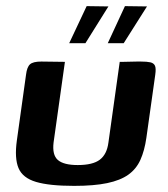

<svg xmlns="http://www.w3.org/2000/svg" viewBox="-20 -601 548 627"><path d="M192 -399 155 -136Q150 -95 169 -78.5Q188 -62 234 -62Q283 -62 306 -79.5Q329 -97 334 -135L371 -399Q372 -399 381.5 -399Q391 -399 404 -399.5Q417 -400 427.5 -400Q438 -400 440 -400Q460 -400 471 -397.5Q482 -395 486 -386.5Q490 -378 487 -357L458 -151Q452 -109 438.5 -79Q425 -49 399 -30.5Q373 -12 330 -3Q287 6 222 6Q141 6 97.5 -7Q54 -20 40.5 -52Q27 -84 35 -142L65 -357Q68 -382 78 -391Q88 -400 115 -400Q135 -400 153.5 -399.5Q172 -399 192 -399ZM332 -460 388 -581 460 -580 384 -460ZM206 -460 263 -581 334 -580 259 -460Z"/></svg>

Font: Genos Thin SemiBold
Style: Italic
Weight: 600
Italic angle: -8°
Version: Version 1.010